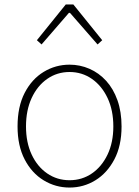

<svg xmlns="http://www.w3.org/2000/svg" viewBox="-20 -831 626 864"><path d="M293 13Q230 13 176.5 -19.5Q123 -52 91 -113.5Q59 -175 59 -262Q59 -351 91 -413Q123 -475 176.5 -507.5Q230 -540 293 -540Q340 -540 382.5 -521.5Q425 -503 457.5 -467.5Q490 -432 508.5 -380Q527 -328 527 -262Q527 -175 494.5 -113.5Q462 -52 409 -19.5Q356 13 293 13ZM293 -20Q349 -20 393.5 -50.5Q438 -81 464 -135.5Q490 -190 490 -262Q490 -335 464 -390Q438 -445 393.5 -476Q349 -507 293 -507Q237 -507 192.5 -476Q148 -445 122.5 -390Q97 -335 97 -262Q97 -190 122.5 -135.5Q148 -81 192.5 -50.5Q237 -20 293 -20ZM146 -650 276 -811H310L440 -650L419 -631L295 -773H290L167 -631Z"/></svg>

Font: Shanggu Sans SC VF
Style: Regular
Weight: 250
Designer: GuiWonder
Version: Version 1.021